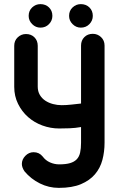

<svg xmlns="http://www.w3.org/2000/svg" viewBox="-20 -903 579 931"><path d="M176 -769Q153 -769 136 -786Q119 -803 119 -826Q119 -851 136 -867Q153 -883 176 -883Q201 -883 217.5 -867Q234 -851 234 -826Q234 -803 217.5 -786Q201 -769 176 -769ZM372 -769Q349 -769 332 -786Q315 -803 315 -826Q315 -851 332 -867Q349 -883 372 -883Q397 -883 413.5 -867Q430 -851 430 -826Q430 -803 413.5 -786Q397 -769 372 -769ZM487 -211Q487 -167 476.5 -127.5Q466 -88 440.5 -58Q415 -28 372.5 -10Q330 8 265 8Q217 8 173.5 -13.5Q130 -35 99 -72Q86 -91 86 -108Q86 -130 103 -147.5Q120 -165 143 -165Q170 -165 187 -144Q201 -125 222.5 -115.5Q244 -106 267 -106Q299 -106 319.5 -112Q340 -118 352 -130.5Q364 -143 368.5 -163Q373 -183 373 -211V-287Q345 -282 317.5 -281Q290 -280 267 -280Q225 -280 185.5 -294.5Q146 -309 116 -335.5Q86 -362 67.5 -399.5Q49 -437 49 -482V-681Q49 -706 66 -722Q83 -738 106 -738Q131 -738 147 -722Q163 -706 163 -681V-483Q163 -460 173 -443Q183 -426 199.5 -415Q216 -404 237 -398.5Q258 -393 279 -393Q302 -393 328 -396L373 -401V-682Q373 -707 389 -723Q405 -739 430 -739Q453 -739 470 -723Q487 -707 487 -682Z"/></svg>

Font: VDS
Style: Bold
Weight: 700
Designer: artmaker
Foundry: artmaker
Version: Version 1.000 2009 initial release